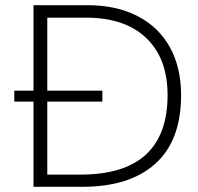

<svg xmlns="http://www.w3.org/2000/svg" viewBox="-20 -719 762 739"><path d="M109 -328H35V-370H109V-699H317Q428 -699 509.5 -657Q591 -615 634 -537Q677 -459 677 -353Q677 -178 578 -89Q479 0 297 0H109ZM290 -47Q458 -47 541.5 -124Q625 -201 625 -353Q625 -494 543 -572.5Q461 -651 312 -651H162V-370H374V-328H162V-47Z"/></svg>

Font: Prompt ExtraLight
Style: Regular
Weight: 275
Designer: Katatrad Team
Foundry: CadsonDemak
Version: Version 1.000